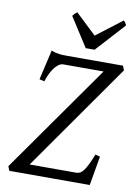

<svg xmlns="http://www.w3.org/2000/svg" viewBox="-92 -898 684 958"><g transform="rotate(10 250.0 -419.0)"><path d="M118.2 -48.8H355Q364.7 -48.8 373.5 -53.5Q382.3 -58.1 391.4 -70.1Q400.4 -82 410.4 -102.5Q420.4 -123 433.1 -154.8L457 -147.9Q454.1 -131.8 450.7 -112.1Q447.3 -92.3 443.8 -72Q440.4 -51.8 437 -33Q433.6 -14.2 431.2 0H23.9L15.1 -22L400.9 -569.8H194.8Q187.5 -569.8 178 -564.5Q168.5 -559.1 158 -547.4Q147.5 -535.6 137.2 -516.6Q127 -497.6 118.2 -470.2L92.8 -476.1L127.9 -627.9Q139.6 -623 149.4 -620.6Q159.2 -618.2 168.9 -616.9Q178.7 -615.7 189 -615.5Q199.2 -615.2 211.9 -615.2H491.2L500 -592.8ZM337.9 -668.9H293L198.7 -815.9Q205.6 -825.2 209.5 -828.6Q213.4 -832 220.7 -837.9L325.7 -738.3L456.1 -837.9Q461.9 -832.5 464.6 -828.9Q467.3 -825.2 471.7 -815.9Z"/></g></svg>

Font: Gentium Plus Afr
Style: Italic
Weight: 400
Italic angle: -8°
Designer: J. Victor Gaultney, Annie Olsen, Iska Routamaa, Becca Hirsbrunner
Foundry: SIL International
Version: Version 5.000